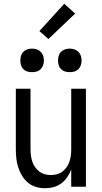

<svg xmlns="http://www.w3.org/2000/svg" viewBox="-20 -991 540 1019"><path d="M220 8Q195 8 171 1Q147 -6 128.5 -21.5Q110 -37 97 -58.5Q84 -80 76.5 -103.5Q69 -127 66.5 -151.5Q64 -176 64 -200V-520H142V-200Q142 -183 144 -166.5Q146 -150 151 -134.5Q156 -119 165.5 -105Q175 -91 188 -81Q201 -71 217 -66.5Q233 -62 250 -62Q267 -62 283 -66.5Q299 -71 312 -81Q325 -91 334.5 -105Q344 -119 349 -134.5Q354 -150 356 -166.5Q358 -183 358 -200V-520H436V0H358V-91Q350 -70 337 -51Q324 -32 305.5 -18Q287 -4 264.5 2Q242 8 220 8ZM350 -608Q337 -608 325 -611.5Q313 -615 304 -624Q295 -633 291.5 -645Q288 -657 288 -670Q288 -683 291.5 -695Q295 -707 304 -716Q313 -725 325 -729Q337 -733 350 -733Q363 -733 375 -729Q387 -725 396 -716Q405 -707 409 -695Q413 -683 413 -670Q413 -657 409 -645Q405 -633 396 -624Q387 -615 375 -611.5Q363 -608 350 -608ZM150 -608Q137 -608 125 -611.5Q113 -615 104 -624Q95 -633 91.5 -645Q88 -657 88 -670Q88 -683 91.5 -695Q95 -707 104 -716Q113 -725 125 -729Q137 -733 150 -733Q163 -733 175 -729Q187 -725 196 -716Q205 -707 209 -695Q213 -683 213 -670Q213 -657 209 -645Q205 -633 196 -624Q187 -615 175 -611.5Q163 -608 150 -608ZM237 -784 189 -826 321 -971 379 -919Z"/></svg>

Font: Iosevka www.saffi
Style: Regular
Weight: 400
Monospace: yes
Designer: Belleve Invis
Foundry: Belleve Invis
Version: Version 22.0.2; ttfautohint (v1.8.3)